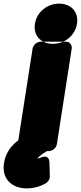

<svg xmlns="http://www.w3.org/2000/svg" viewBox="-74 -796 447 1060"><path d="M-52 104C-66 193 -7 244 74 244C116 244 150 232 177 217C191 209 202 193 201 178L199 101C197 53 156 72 151 74C142 78 138 79 133 80C135 76 138 72 144 67C154 58 165 50 186 38H197C213 38 236 23 240 0L322 -528C324 -544 314 -566 291 -566H150C134 -566 110 -551 106 -528L27 -21C-12 7 -43 48 -52 104ZM218 -554C156 -554 108 -596 119 -665C129 -731 189 -776 252 -776C315 -776 362 -733 351 -665C340 -597 281 -554 218 -554Z"/></svg>

Font: Asimov Print
Style: EIt
Weight: 500
Designer: Google
Version: Version 2.000980; 2014